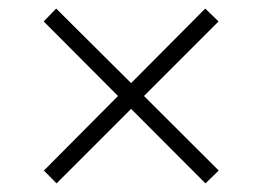

<svg xmlns="http://www.w3.org/2000/svg" viewBox="-20 -534 607 444"><path d="M485.8 -139.6 455.1 -109.9 283.2 -282.2 110.8 -109.9 81.5 -139.6 252.9 -312 81.1 -484.4 109.9 -514.2 283.2 -341.8 454.6 -514.2 485.4 -484.4 313 -312Z"/></svg>

Font: Noto Nastaliq Urdu
Style: Regular
Weight: 400
Designer: Monotype Design Team
Foundry: Monotype Imaging Inc.
Version: Version 1.02 uh